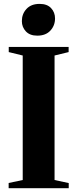

<svg xmlns="http://www.w3.org/2000/svg" viewBox="-20 -990 407 1010"><path d="M99.5 -43V-698L26 -716V-743H341V-716L267 -698V-43L341.5 -27V0H25.5V-27.5ZM175.5 -802.5Q137 -802.5 116 -825Q95 -847.5 95 -879Q95 -917 119.5 -943.2Q144 -969.5 188 -969.5H189Q228 -969.5 248.8 -947.2Q269.5 -925 269.5 -893Q269.5 -855.5 245 -829Q220.5 -802.5 176.5 -802.5Z"/></svg>

Font: Merriweather 120pt ExtraBold
Style: Regular
Weight: 800
Version: Version 2.100